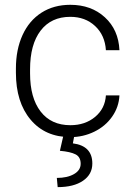

<svg xmlns="http://www.w3.org/2000/svg" viewBox="-20 -558 555 795"><path d="M45.9 0ZM271.5 -39.6Q332.5 -39.6 373.8 -74Q415 -108.4 418.5 -163.1H474.6Q472.2 -114.7 444.3 -75Q416.5 -35.2 370.4 -12.7Q324.2 9.8 271.5 9.8Q167.5 9.8 106.7 -62.5Q45.9 -134.8 45.9 -256.8V-274.4Q45.9 -352.5 73.2 -412.6Q100.6 -472.7 151.6 -505.4Q202.6 -538.1 271 -538.1Q357.9 -538.1 414.3 -486.3Q470.7 -434.6 474.6 -350.1H418.5Q414.6 -412.1 373.8 -450.2Q333 -488.3 271 -488.3Q191.9 -488.3 148.2 -431.2Q104.5 -374 104.5 -271V-253.9Q104.5 -152.8 148.2 -96.2Q191.9 -39.6 271.5 -39.6ZM287.6 4.4 281.7 35.6Q362.3 45.9 362.3 119.1Q362.3 164.1 323.7 190.4Q285.2 216.8 218.8 216.8L215.3 178.7Q258.8 178.7 286.4 162.8Q314 147 314 120.1Q314 91.8 292.7 81.1Q271.5 70.3 228 66.4L242.2 4.4Z"/></svg>

Font: Roboto Light
Style: Regular
Weight: 300
Designer: Google
Version: Version 2.134; 2016; ttfautohint (v1.6)